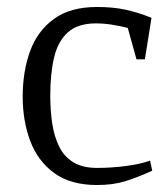

<svg xmlns="http://www.w3.org/2000/svg" viewBox="-20 -520 478 550"><path d="M258 10Q182 10 135 -24.5Q88 -59 66.5 -116.5Q45 -174 45 -243Q45 -315 66 -373Q87 -431 134 -465.5Q181 -500 258 -500Q303 -500 338.5 -492.5Q374 -485 414 -469L395 -350H371L346 -440Q327 -445 302.5 -449Q278 -453 255 -453Q203 -453 174.5 -427.5Q146 -402 135 -355.5Q124 -309 124 -246Q124 -204 129.5 -167Q135 -130 149 -101Q163 -72 189.5 -55.5Q216 -39 258 -39Q299 -39 341 -44.5Q383 -50 410 -60L416 -31Q372 -11 337.5 -0.5Q303 10 258 10Z"/></svg>

Font: Manuale Light
Style: Regular
Weight: 300
Designer: Eduardo Tunni / Pablo Cosgaya
Foundry: Eduardo Tunni / Pablo Cosgaya
Version: Version 1.002